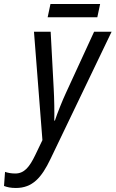

<svg xmlns="http://www.w3.org/2000/svg" viewBox="-111 -694 575 955"><path d="M126 -608H373L387 -674H140ZM-32 241C51 241 96 189 140 97L444 -536H357L218 -234C201 -198 174 -131 162 -94H159C160 -136 159 -203 156 -255L141 -536H58L100 3L64 78C36 136 10 169 -35 169C-54 169 -71 166 -86 161L-91 231C-75 237 -58 241 -32 241Z"/></svg>

Font: Noto Sans Display SemiCondensed
Style: Italic
Weight: 400
Width: 4
Italic angle: -12°
Designer: Monotype Design Team
Foundry: Monotype Imaging Inc.
Version: Version 1.900